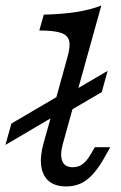

<svg xmlns="http://www.w3.org/2000/svg" viewBox="-55 -661 437 694"><path d="M137.9 -225.8 158.9 -302.4 333.9 -404.8 312.9 -328.2ZM-35.5 -137.1 -13.7 -214.5 163.7 -318.5 142.7 -241.9ZM120.2 -206.5 188.7 -454Q200 -492.7 194.8 -513.7Q189.5 -534.7 163.7 -542.7Q137.9 -550.8 87.1 -550.8L103.2 -608.1Q170.2 -609.7 221.4 -617.7Q272.6 -625.8 311.3 -641.1L190.3 -206.5ZM171.8 -139.5Q161.3 -100.8 170.2 -78.6Q179 -56.5 208.1 -56.5Q229 -56.5 244 -68.1Q258.9 -79.8 271 -100L287.9 -129H343.5L324.2 -94.4Q303.2 -56.5 281.9 -32.7Q260.5 -8.9 237.1 2Q213.7 12.9 184.7 12.9Q146 12.9 123 -5.2Q100 -23.4 94.4 -58.5Q88.7 -93.5 102.4 -143.5L120.2 -206.5H190.3Z"/></svg>

Font: Playfair 5pt SemiExpanded Light
Style: Italic
Weight: 300
Width: 6
Italic angle: -15.6°
Designer: Claus Eggers Sørensen
Foundry: Claus Eggers Sørensen
Version: Version 2.203